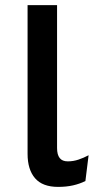

<svg xmlns="http://www.w3.org/2000/svg" viewBox="-20 -720 387 752"><path d="M207.5 12Q146.5 12 117.2 -22Q88 -56 88 -117.5V-700H203.5V-140Q203.5 -114 213.8 -101Q224 -88 245.5 -88Q267 -88 287.2 -94.8Q307.5 -101.5 327 -112L314.5 -11Q292.5 0 266.2 6Q240 12 207.5 12Z"/></svg>

Font: Overpass SemiBold
Style: Regular
Weight: 600
Designer: Delve Withrington, Dave Bailey, Thomas Jockin
Foundry: Delve Fonts LLC
Version: Version 4.000